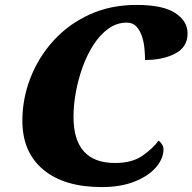

<svg xmlns="http://www.w3.org/2000/svg" viewBox="-20 -751 783 781"><path d="M394 10Q241 10 156 -61Q71 -132 71 -260Q71 -350 104 -434.5Q137 -519 198 -586Q259 -653 344.5 -692Q430 -731 535 -731Q643 -731 693 -698Q743 -665 743 -615Q743 -560 693.5 -533.5Q644 -507 570 -507Q570 -528 567.5 -554.5Q565 -581 557 -604.5Q549 -628 534.5 -643.5Q520 -659 496 -659Q455 -659 421 -634.5Q387 -610 360.5 -569Q334 -528 316 -478Q298 -428 288.5 -375.5Q279 -323 279 -276Q279 -88 448 -88Q516 -88 558 -116.5Q600 -145 625 -179Q631 -175 638 -165Q645 -155 645 -144Q645 -106 614.5 -70.5Q584 -35 527.5 -12.5Q471 10 394 10Z"/></svg>

Font: Noto Serif Black
Style: Italic
Weight: 900
Italic angle: -12°
Designer: Monotype Design Team
Foundry: Monotype Imaging Inc.
Version: Version 2.013